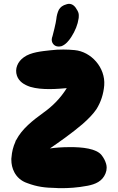

<svg xmlns="http://www.w3.org/2000/svg" viewBox="-20 -980 615 1001"><path d="M384.8 -922.9C384.8 -923.8 383.8 -924.8 383.8 -924.8C371.1 -949.2 357.4 -960 338.9 -960C335.9 -960 332 -959 328.1 -958C305.7 -952.1 294.9 -942.4 287.1 -929.7C280.3 -916 275.4 -899.4 273.4 -878.9C272.5 -865.2 254.9 -793.9 253.9 -792C249 -779.3 248 -768.6 252.9 -757.8C257.8 -748 264.6 -742.2 273.4 -739.3C277.3 -738.3 281.2 -737.3 286.1 -737.3C291 -737.3 295.9 -738.3 300.8 -739.3C323.2 -748 338.9 -767.6 351.6 -787.1C372.1 -818.4 385.7 -853.5 389.6 -882.8C390.6 -886.7 390.6 -890.6 390.6 -894.5C391.6 -904.3 389.6 -914.1 384.8 -922.9ZM60.5 -241.2C48.8 -215.8 42 -188.5 40 -160.2C39.1 -156.2 39.1 -152.3 39.1 -148.4C39.1 -124 43.9 -102.5 54.7 -82C67.4 -57.6 89.8 -36.1 122.1 -25.4C173.8 -5.9 214.8 -1 270.5 0C280.3 1 290 1 299.8 1C335 1 381.8 -1 437.5 -11.7C476.6 -19.5 513.7 -34.2 530.3 -76.2C534.2 -85.9 536.1 -95.7 536.1 -105.5C536.1 -112.3 535.2 -119.1 533.2 -126C528.3 -142.6 520.5 -157.2 509.8 -170.9C483.4 -205.1 410.2 -213.9 339.8 -212.9C303.7 -212.9 266.6 -210 240.2 -206.1C284.2 -236.3 354.5 -285.2 410.2 -333C440.4 -359.4 465.8 -385.7 482.4 -410.2C505.9 -447.3 519.5 -489.3 523.4 -535.2C530.3 -627.9 455.1 -710.9 369.1 -718.8C349.6 -720.7 330.1 -721.7 310.5 -721.7C288.1 -721.7 264.6 -720.7 242.2 -717.8C198.2 -712.9 140.6 -708 104.5 -681.6C72.3 -659.2 55.7 -621.1 68.4 -585C79.1 -554.7 105.5 -538.1 137.7 -527.3C199.2 -508.8 282.2 -516.6 328.1 -520.5C295.9 -468.8 254.9 -426.8 205.1 -391.6C151.4 -352.5 94.7 -308.6 64.5 -250C61.5 -247.1 60.5 -244.1 60.5 -241.2Z"/></svg>

Font: Day Care
Style: Regular
Weight: 400
Designer: Noponies
Version: Version 1.000;PS 001.000;hotconv 1.0.88;makeotf.lib2.5.64775